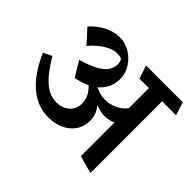

<svg xmlns="http://www.w3.org/2000/svg" viewBox="-141 -792 1044 1044"><g transform="rotate(45 381.0 -269.5)"><path d="M762.2 -503.9H655.3V47.9L553.7 19.5V-240.2Q526.9 -225.1 489.7 -225.1Q459.5 -225.1 420.4 -240.2Q453.6 -201.7 453.6 -153.8Q453.6 -107.4 430.2 -73.5Q406.7 -39.6 367.2 -21.7Q327.6 -3.9 280.3 -3.9Q195.3 -3.9 127.4 -61.5Q59.6 -119.1 10.3 -231.9L59.1 -256.3Q109.9 -169.9 155.5 -131.3Q201.2 -92.8 252.9 -92.8Q282.7 -92.8 306.4 -105Q330.1 -117.2 343.3 -138.4Q356.4 -159.7 356.4 -186Q356.4 -241.2 310.5 -283.2Q275.4 -266.1 229 -257.3L176.8 -344.2Q261.7 -368.2 302 -399.4Q342.3 -430.7 342.8 -474.1Q342.8 -484.9 340.6 -493.9Q338.4 -502.9 334.5 -507.3Q327.1 -515.6 296.9 -515.6Q265.1 -515.6 225.1 -491Q185.1 -466.3 151.4 -425.8L80.6 -503.9Q114.7 -543 158.9 -565.2Q203.1 -587.4 248 -587.4Q291 -587.4 328.1 -564.2Q365.2 -541 387 -504.4Q408.7 -467.8 408.7 -429.7Q408.7 -355 352.5 -309.1Q390.1 -290 432.1 -290Q466.8 -290 499.8 -305.9Q532.7 -321.8 553.7 -348.6V-503.9H481L455.6 -579.6H738.3Z"/></g></svg>

Font: Vesper Libre Medium
Style: Regular
Weight: 500
Designer: Robert Keller & Kimya Gandhi
Foundry: Mota Italic
Version: Version 1.058